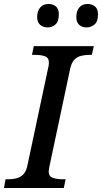

<svg xmlns="http://www.w3.org/2000/svg" viewBox="-41 -946 513 966"><path d="M-21 0 -13 -44H0Q23 -44 42.5 -49Q62 -54 76.5 -69Q91 -84 97 -114L201 -603Q203 -609 204 -618Q205 -627 205 -631Q205 -656 185 -663Q165 -670 133 -670H120L129 -714H431L421 -670H408Q387 -670 367 -665Q347 -660 333 -645.5Q319 -631 312 -600L208 -110Q207 -104 205.5 -96Q204 -88 204 -83Q204 -59 224.5 -51.5Q245 -44 276 -44H289L280 0ZM395 -808Q372 -808 357.5 -821Q343 -834 343 -860Q343 -891 358 -908.5Q373 -926 399 -926Q422 -926 437 -913.5Q452 -901 452 -874Q452 -837 434 -822.5Q416 -808 395 -808ZM199 -808Q176 -808 161 -821Q146 -834 146 -860Q146 -891 161.5 -908.5Q177 -926 203 -926Q226 -926 240.5 -913.5Q255 -901 255 -874Q255 -837 237.5 -822.5Q220 -808 199 -808Z"/></svg>

Font: ET Text
Style: Italic
Weight: 470
Italic angle: -12°
Designer: Monotype Design Team
Foundry: Monotype Imaging Inc.
Version: Version 2.009